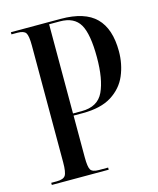

<svg xmlns="http://www.w3.org/2000/svg" viewBox="-108 -790 712 867"><g transform="rotate(-15 247.5 -357.0)"><path d="M26 0V-10H52Q83 -10 92.5 -24.5Q102 -39 102 -86V-631Q102 -677 93 -690.5Q84 -704 54 -704H26V-714H259Q371 -714 423 -662Q475 -610 475 -505Q475 -445 453 -393Q431 -341 380.5 -309Q330 -277 245 -277H202V-82Q202 -37 210.5 -23.5Q219 -10 249 -10H292V0ZM243 -287Q318 -287 345 -344.5Q372 -402 372 -504Q372 -613 345.5 -658.5Q319 -704 252 -704H202V-287Z"/></g></svg>

Font: Noto Serif Display ExtraCondensed Medium
Style: Regular
Weight: 500
Width: 2
Designer: Monotype Design Team
Foundry: Monotype Imaging Inc.
Version: Version 2.009